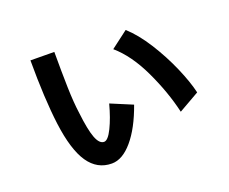

<svg xmlns="http://www.w3.org/2000/svg" viewBox="-101 -734 1095 917"><g transform="rotate(-20 447.0 -275.0)"><path d="M325 23Q251 23 206.5 -42Q162 -107 144 -245Q127 -378 127 -573L248 -572Q248 -469 250 -391.5Q252 -314 260 -257Q270 -169 285.5 -128Q301 -87 325 -87Q345 -87 368.5 -135Q392 -183 410 -251L520 -205Q482 -98 430.5 -37.5Q379 23 325 23ZM517 -488 604 -554Q653 -510 698.5 -438Q744 -366 777 -290Q810 -214 823 -157L718 -97Q693 -205 640.5 -316Q588 -427 517 -488Z"/></g></svg>

Font: 카카오 큰글씨 ExtraBold
Style: Regular
Weight: 800
Designer: Park Young-rak; Lee Sang-min; Kim Jung-jin; Min Bon; Park Min-gyu;
Foundry: Kakao Corporation
Version: Version 2.003